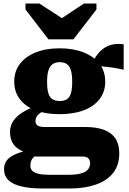

<svg xmlns="http://www.w3.org/2000/svg" viewBox="-20 -827 734 1093"><path d="M256 -603H398L529 -773V-807H458L286 -693L378 -694L204 -807H125V-773ZM684 -430Q645 -439 615.5 -443Q586 -447 562 -449Q538 -451 514 -450L491 -441Q507 -476 524.5 -503Q542 -530 564.5 -547.5Q587 -565 616 -572.5Q645 -580 684 -575ZM319 -177Q240 -177 182 -199Q124 -221 92.5 -263Q61 -305 61 -362Q61 -421 93 -463Q125 -505 183 -528.5Q241 -552 319 -552Q398 -552 456.5 -528.5Q515 -505 547 -463Q579 -421 579 -362Q579 -305 547 -263Q515 -221 456.5 -199Q398 -177 319 -177ZM319 -252Q346 -252 361.5 -262.5Q377 -273 384 -297Q391 -321 391 -361Q391 -401 384 -425.5Q377 -450 361.5 -461.5Q346 -473 319 -473Q295 -473 279 -461.5Q263 -450 255.5 -425.5Q248 -401 248 -361Q248 -321 255 -297Q262 -273 278.5 -262.5Q295 -252 319 -252ZM224 246Q152 246 103 234.5Q54 223 28.5 199Q3 175 3 135Q3 106 19.5 85Q36 64 72.5 49Q109 34 169 22L203 45Q183 56 172 67Q161 78 157 89.5Q153 101 153 117Q153 134 163.5 145Q174 156 197.5 162Q221 168 259 168H368Q413 168 440.5 160.5Q468 153 480.5 138Q493 123 493 102Q493 85 483 74.5Q473 64 449 64H140L151 47Q114 39 88.5 23.5Q63 8 50 -17Q37 -42 37 -75Q37 -111 55.5 -138.5Q74 -166 109.5 -188Q145 -210 195 -226L246 -206Q223 -194 208.5 -183.5Q194 -173 188 -162Q182 -151 182 -139Q182 -120 194.5 -112Q207 -104 235 -104H466Q530 -104 573 -87.5Q616 -71 637.5 -38Q659 -5 659 46Q659 113 624 157.5Q589 202 525 224Q461 246 377 246Z"/></svg>

Font: Roboto Serif ExtraBold
Style: Regular
Weight: 800
Designer: Greg Gazdowicz
Foundry: Commercial Type
Version: Version 1.008